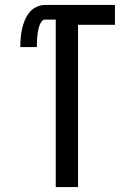

<svg xmlns="http://www.w3.org/2000/svg" viewBox="-20 -755 540 775"><path d="M205 0V-676H162Q154 -676 149 -669.5Q144 -663 141 -656Q138 -649 136 -641.5Q134 -634 133 -626.5Q132 -619 131 -611Q130 -603 129.5 -595.5Q129 -588 129 -580.5Q129 -573 129 -565H62Q62 -583 63.5 -601.5Q65 -620 69 -638Q73 -656 80 -673Q87 -690 98.5 -704.5Q110 -719 127 -727Q144 -735 162 -735H444V-655H295V0Z"/></svg>

Font: Iosevka Curly Medium
Style: Regular
Weight: 500
Monospace: yes
Designer: Belleve Invis
Foundry: Belleve Invis
Version: Version 22.1.2; ttfautohint (v1.8.4)